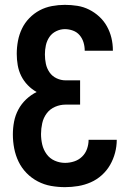

<svg xmlns="http://www.w3.org/2000/svg" viewBox="-20 -763 540 791"><path d="M248 8Q275 8 302 3.5Q329 -1 354 -12Q379 -23 399.5 -41.5Q420 -60 433.5 -83.5Q447 -107 454 -133.5Q461 -160 461 -187H345Q345 -168 338.5 -149.5Q332 -131 318 -117.5Q304 -104 285.5 -98Q267 -92 248 -92Q226 -92 205.5 -101Q185 -110 172 -128Q159 -146 154 -167.5Q149 -189 149 -211Q149 -233 154 -255.5Q159 -278 172.5 -296Q186 -314 207 -323Q228 -332 250 -332H310V-432H250Q231 -432 213 -440.5Q195 -449 184 -465Q173 -481 169 -500Q165 -519 165 -539Q165 -539 165 -539Q165 -539 165 -539Q165 -558 169 -576.5Q173 -595 183.5 -610.5Q194 -626 211.5 -634.5Q229 -643 247 -643Q264 -643 280.5 -637Q297 -631 308 -618Q319 -605 324 -588.5Q329 -572 329 -555Q329 -555 329 -554.5Q329 -554 329 -554H445Q445 -554 445 -555Q445 -556 445 -556Q445 -582 439 -607Q433 -632 420.5 -654.5Q408 -677 389 -694.5Q370 -712 347 -723.5Q324 -735 298.5 -739Q273 -743 247 -743Q221 -743 194 -738Q167 -733 143.5 -720.5Q120 -708 101 -688.5Q82 -669 70.5 -645Q59 -621 54 -594.5Q49 -568 49 -541Q49 -518 53 -494.5Q57 -471 67.5 -450Q78 -429 94.5 -412Q111 -395 131 -384Q107 -372 87.5 -353.5Q68 -335 55.5 -311.5Q43 -288 38 -262Q33 -236 33 -209Q33 -180 38.5 -151.5Q44 -123 56.5 -97Q69 -71 89.5 -50Q110 -29 136 -15.5Q162 -2 190.5 3Q219 8 248 8Z"/></svg>

Font: Iosevka SS09
Style: Bold
Weight: 700
Monospace: yes
Designer: Belleve Invis
Foundry: Belleve Invis
Version: Version 5.2.1; ttfautohint (v1.8.3)